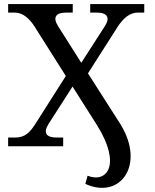

<svg xmlns="http://www.w3.org/2000/svg" viewBox="-20 -720 765 945"><path d="M572 -110 413 -359 561 -591C587 -630 619 -658 657 -658H690V-700H424V-658H456C509 -658 523 -633 496 -591L380 -411L266 -591C239 -634 253 -658 306 -658H338V-700H20V-658H53C91 -658 123 -631 149 -591L304 -346L154 -110C128 -70 105 -43 54 -43H20V0H291V-43H259C206 -43 192 -67 219 -110L337 -294L458 -103C578 89 508 183 411 145L400 185C571 264 698 92 572 -110Z"/></svg>

Font: LT Superior Serif Medium
Style: Regular
Weight: 500
Designer: Daniel Lyons
Foundry: LyonsType
Version: Version 2.120;FEAKit 1.0